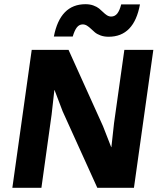

<svg xmlns="http://www.w3.org/2000/svg" viewBox="-20 -899 770 919"><path d="M713.9 -660.2 621.1 0H445.8L279.8 -366.2L241.2 -467.8H240.2L227.1 -351.1L178.2 0H39.1L131.8 -660.2H308.1L473.1 -294.9L512.2 -194.8H513.2L525.9 -310.1L575.2 -660.2ZM237.8 -724.1Q267.6 -878.9 389.2 -878.9Q410.2 -878.9 427 -872.8Q443.8 -866.7 454.3 -858.2Q464.8 -849.6 473.6 -840.8Q482.4 -832 491.9 -825.9Q501.5 -819.8 512.2 -819.8Q529.8 -819.8 541.3 -834.2Q552.7 -848.6 560.1 -877.9H649.9Q621.6 -723.1 500 -723.1Q478.5 -723.1 461.7 -729.2Q444.8 -735.4 434.3 -744.1Q423.8 -752.9 415 -761.5Q406.2 -770 396.5 -776.1Q386.7 -782.2 376 -782.2Q359.4 -782.2 348.1 -768.1Q336.9 -753.9 328.1 -724.1Z"/></svg>

Font: Human Sans Bold
Style: Italic
Weight: 700
Italic angle: -8°
Designer: Tim Radville
Foundry: Continuum
Version: Version 1.000;FEAKit 1.0